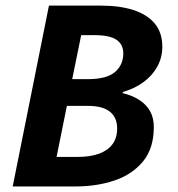

<svg xmlns="http://www.w3.org/2000/svg" viewBox="-20 -672 640 692"><path d="M25.8 0 156.4 -651.7H345.2Q411.2 -651.7 460.6 -635.9Q510.1 -620.1 537.6 -587.4Q565 -554.7 565 -503.1Q565 -465.6 547.5 -433Q530 -400.4 497.9 -376.6Q465.9 -352.8 423.1 -340.5L421.6 -336.5Q457.8 -327.8 483 -311.1Q508.2 -294.5 521.3 -270.5Q534.4 -246.6 534.4 -214.3Q534.4 -137.7 495.7 -90.5Q456.9 -43.3 392.9 -21.6Q328.9 0 252.3 0ZM240.2 -386.7H295.5Q364 -386.7 394.2 -412.2Q424.4 -437.8 424.4 -479.8Q424.4 -511.8 399.9 -528.5Q375.3 -545.3 321.1 -545.3H272.6ZM183.9 -106.4H259.3Q305.4 -106.4 337.2 -118.1Q369 -129.8 385.6 -152.5Q402.2 -175.2 402.2 -208.9Q402.2 -248.8 375.9 -269.6Q349.7 -290.4 296.9 -290.4H221Z"/></svg>

Font: SourceCodeVF
Style: Italic
Weight: 200
Italic angle: -11°
Monospace: yes
Designer: Paul D. Hunt, Teo Tuominen
Foundry: Adobe
Version: Version 1.026;hotconv 1.1.0;makeotfexe 2.6.0